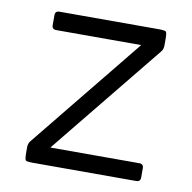

<svg xmlns="http://www.w3.org/2000/svg" viewBox="-63 -521 626 627"><g transform="rotate(10 250.0 -207.5)"><path d="M86 43Q65 43 61.5 39.5Q58 36 58 12V-4Q58 -17 66 -26L367 -397H85Q71 -397 71 -411V-444Q71 -458 85 -458H414Q435 -458 438.5 -454.5Q442 -451 442 -430V-409Q442 -396 435 -388L133 -16H428Q442 -16 442 -2V29Q442 43 428 43Z"/></g></svg>

Font: NanumGothicCoding
Style: Regular
Weight: 400
Monospace: yes
Designer: Kwon Bruce; Nicolas Noh; Sung-woo Choi; Go-un Cha; Soo-hyun Park;
Foundry: NHN Corporation
Version: Version 2.000;PS 1;hotconv 1.0.49;makeotf.lib2.0.14853